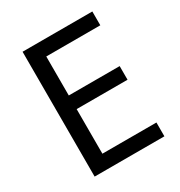

<svg xmlns="http://www.w3.org/2000/svg" viewBox="-169 -898 893 951"><g transform="rotate(-30 278.0 -423.0)"><path d="M496 -66H97V-780H496V-701H187V-478H478V-400H187V-145H496Z"/></g></svg>

Font: Noto Sans Malayalam UI
Style: Regular
Weight: 400
Designer: Jelle Bosma - Monotype Design Team
Foundry: Monotype Imaging Inc.
Version: Version 2.104